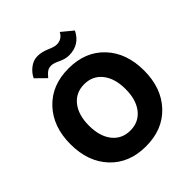

<svg xmlns="http://www.w3.org/2000/svg" viewBox="-236 -1044 1208 1208"><g transform="rotate(-45 368.0 -439.5)"><path d="M235 -732 170 -796Q186 -830 217.5 -854Q249 -878 285.5 -878Q322 -878 362.5 -860.5Q403 -843 422 -843Q470 -843 492 -886L566 -825Q524 -740 430 -740Q397 -740 361 -757.5Q325 -775 305 -775Q285 -775 271 -766.5Q257 -758 235 -732ZM249 -489.5Q205 -434 205 -339Q205 -244 249 -188.5Q293 -133 368 -133Q443 -133 487 -188.5Q531 -244 531 -339Q531 -434 487 -489.5Q443 -545 368 -545Q293 -545 249 -489.5ZM368.5 -685Q518 -685 607 -590Q696 -495 696 -339.5Q696 -184 606.5 -88.5Q517 7 367.5 7Q218 7 129 -88Q40 -183 40 -338.5Q40 -494 129.5 -589.5Q219 -685 368.5 -685Z"/></g></svg>

Font: Hind Jalandhar
Style: Bold
Weight: 700
Designer: Namrata Goyal
Foundry: Indian Type Foundry
Version: Version 0.702;PS 1.0;hotconv 1.0.81;makeotf.lib2.5.63406